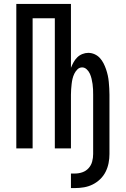

<svg xmlns="http://www.w3.org/2000/svg" viewBox="-20 -755 640 977"><path d="M341 202V128H361Q381 128 399.5 121.5Q418 115 431 100.5Q444 86 449 67Q454 48 454 29V-273Q454 -287 453.5 -300.5Q453 -314 451 -327.5Q449 -341 446 -354Q443 -367 437.5 -379.5Q432 -392 421.5 -402Q411 -412 398 -412Q384 -412 374 -402Q364 -392 358 -379.5Q352 -367 349 -354Q346 -341 344.5 -327.5Q343 -314 342 -300.5Q341 -287 341 -273V0H259V-662H146V0H63V-735H341V-410Q347 -425 354.5 -438.5Q362 -452 373 -463Q384 -474 399 -480Q414 -486 429 -486Q446 -486 461.5 -479Q477 -472 488 -460Q499 -448 506.5 -433.5Q514 -419 519.5 -403Q525 -387 528.5 -371Q532 -355 533.5 -338.5Q535 -322 536 -305.5Q537 -289 537 -273V29Q537 52 532.5 75Q528 98 517.5 119Q507 140 490 156.5Q473 173 452 183.5Q431 194 408 198Q385 202 361 202Z"/></svg>

Font: Iosevka Fixed Extended
Style: Regular
Weight: 400
Width: 7
Monospace: yes
Designer: Belleve Invis
Foundry: Belleve Invis
Version: Version 24.1.1; ttfautohint (v1.8.4)